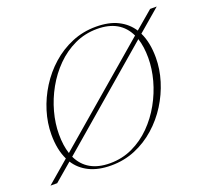

<svg xmlns="http://www.w3.org/2000/svg" viewBox="-149 -878 1122 1040"><g transform="rotate(-20 412.0 -357.5)"><path d="M749.5 -457.5Q749.5 -391 729 -324.2Q708.5 -257.5 670.8 -197.5Q633 -137.5 580.2 -90.8Q527.5 -44 462.8 -17Q398 10 324 10Q249 10 197.5 -15.8Q146 -41.5 117 -87.5L14.5 0H-24L104.5 -110Q75 -170.5 75 -257.5Q75 -324 95.5 -390.8Q116 -457.5 153.8 -517.5Q191.5 -577.5 244.2 -624.2Q297 -671 361.8 -698Q426.5 -725 500.5 -725Q575.5 -725 626.8 -699.2Q678 -673.5 707.5 -627.5L810.5 -715H848.5L720 -605Q749.5 -544.5 749.5 -457.5ZM114 -245Q114 -180 130 -132L684.5 -607.5Q635.5 -711.5 502.5 -711.5Q432.5 -711.5 372.5 -683.2Q312.5 -655 264.8 -607Q217 -559 183.2 -498.5Q149.5 -438 131.8 -372.8Q114 -307.5 114 -245ZM710.5 -470Q710.5 -534.5 694.5 -583L140 -107Q189 -3.5 322 -3.5Q392 -3.5 452 -31.8Q512 -60 559.8 -108Q607.5 -156 641.2 -216.5Q675 -277 692.8 -342.5Q710.5 -408 710.5 -470Z"/></g></svg>

Font: Newsreader Display ExtraLight
Style: Italic
Weight: 275
Italic angle: -17°
Designer: Hugues Gentile
Foundry: Production Type
Version: Version 1.001